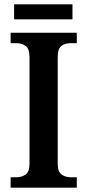

<svg xmlns="http://www.w3.org/2000/svg" viewBox="-20 -865 402 885"><path d="M29 0V-48H57Q80 -48 98 -60.5Q116 -73 116 -111V-601Q116 -641 98 -653.5Q80 -666 57 -666H29V-714H334V-666H306Q280 -666 263 -653.5Q246 -641 246 -600V-112Q246 -74 263.5 -61Q281 -48 306 -48H334V0ZM45 -776V-845H314V-776Z"/></svg>

Font: Noto Serif Lao SemiCondensed SemiBold
Style: Regular
Weight: 600
Width: 4
Designer: Monotype Design Team
Foundry: Monotype Imaging Inc.
Version: Version 2.003; ttfautohint (v1.8.4.7-5d5b)